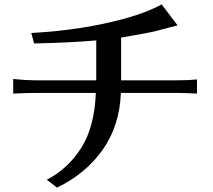

<svg xmlns="http://www.w3.org/2000/svg" viewBox="-20 -804 952 860"><path d="M39.1 -384.8V-450.2Q98.6 -444.3 132.8 -444.3H411.1V-623Q289.1 -612.3 132.8 -609.4L120.1 -656.2Q351.6 -668.9 542 -721.7Q637.7 -748 704.1 -784.2L775.4 -690.4Q755.9 -685.5 735.8 -680.2Q715.8 -674.8 680.2 -665.5Q644.5 -656.2 522.5 -635.7V-444.3H774.4Q828.1 -444.3 862.3 -448.2V-384.8Q805.7 -387.7 776.4 -387.7H521.5Q515.6 -239.3 439 -131.8Q362.3 -24.4 235.4 36.1L189.5 1Q283.2 -46.9 343.3 -140.6Q403.3 -234.4 409.2 -387.7H133.8Q98.6 -387.7 39.1 -384.8Z"/></svg>

Font: GenEi LateMin P v2
Style: Medium
Weight: 500
Designer: o_tamon (Modified)
Foundry: o_tamon / Adobe Systems Incorporated / FONT 910 / Philipp H. Poll
Version: Version 2.1;Original Version 1.004